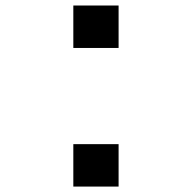

<svg xmlns="http://www.w3.org/2000/svg" viewBox="-20 -687 707 707"><path d="M250 -156.2H416.7V0H250ZM250 -666.7H416.7V-510.4H250Z"/></svg>

Font: Monoid
Style: Regular
Weight: 400
Width: 4
Monospace: yes
Designer: Andreas Larsen (@larsenwork)
Version: Version 0.61